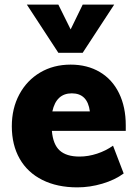

<svg xmlns="http://www.w3.org/2000/svg" viewBox="-20 -801 593 829"><path d="M523 -236H204Q209 -177 238 -151Q267 -125 323 -125Q361 -125 399 -137.5Q437 -150 468 -172L514 -52Q476 -24 422 -8Q368 8 314 8Q227 8 163 -24Q99 -56 65 -115.5Q31 -175 31 -256Q31 -333 63.5 -393.5Q96 -454 153.5 -488Q211 -522 285 -522Q357 -522 411 -490Q465 -458 494 -398.5Q523 -339 523 -260ZM206 -320H368Q358 -398 290 -398Q223 -398 206 -320ZM473 -781 337 -573H232L96 -781H232L285 -674L337 -781Z"/></svg>

Font: Muli Black
Style: Regular
Weight: 900
Designer: Vernon Adams
Foundry: Vernon Adams
Version: Version 2.001